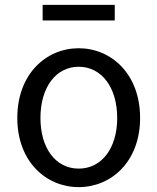

<svg xmlns="http://www.w3.org/2000/svg" viewBox="-20 -755 646 788"><path d="M303 13C436 13 555 -91 555 -271C555 -452 436 -557 303 -557C170 -557 51 -452 51 -271C51 -91 170 13 303 13ZM303 -63C209 -63 146 -146 146 -271C146 -396 209 -481 303 -481C397 -481 461 -396 461 -271C461 -146 397 -63 303 -63ZM155 -671H451V-735H155Z"/></svg>

Font: Source Han Sans KR Regular
Style: Regular
Weight: 400
Designer: Ryoko NISHIZUKA (kana & ideographs); Paul D. Hunt (Latin, Greek & Cyrillic); Wenlong ZHANG (bopomofo); Sandoll Communica
Foundry: Adobe Systems Incorporated
Version: Version 1.004;PS 1.004;hotconv 1.0.82;makeotf.lib2.5.63406